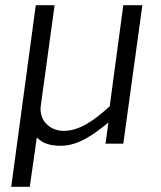

<svg xmlns="http://www.w3.org/2000/svg" viewBox="-20 -550 616 735"><path d="M94 165 121 -24C143 0 174 8 213 8C283 8 343 -39 395 -81L384 0H452L525 -530H452L400 -143C339 -88 284 -49 224 -49C169 -49 129 -91 136 -144L189 -530H117L23 165Z"/></svg>

Font: Cheyenne Sans Light
Style: Italic
Weight: 300
Italic angle: -8.13011°
Designer: The Public Sans project authors (U.S. Web Design System), Libre Franklin designed by Pablo Impallari and Rodrigo Fuenzal
Foundry: The Cheyenne Sans Project Authors
Version: Version 2.007